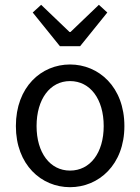

<svg xmlns="http://www.w3.org/2000/svg" viewBox="-20 -766 582 798"><path d="M271 12C390 12 497 -81 497 -242C497 -405 390 -498 271 -498C152 -498 46 -405 46 -242C46 -81 152 12 271 12ZM271 -57C188 -57 132 -131 132 -242C132 -354 188 -429 271 -429C355 -429 411 -354 411 -242C411 -131 355 -57 271 -57ZM229 -574H313L426 -714L391 -746L273 -633H269L151 -746L116 -714Z"/></svg>

Font: DAIFUKU Sans
Style: Regular
Weight: 400
Designer: Original font ‘Source Han Sans JP’ : Paul D. Hunt
Foundry: Daifuku
Version: Version 1.000